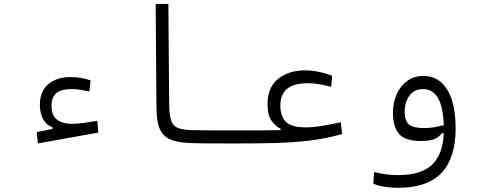

<svg xmlns="http://www.w3.org/2000/svg" viewBox="-20 -713 2384 957"><path d="M168.9 2 163.1 -54.2 242.2 -70.8V-78.1Q210.9 -89.4 194.8 -119.1Q178.7 -148.9 178.7 -190.4Q178.7 -258.3 221.2 -293.7Q263.7 -329.1 333.5 -329.1Q358.9 -329.1 384.8 -324.5Q410.6 -319.8 431.6 -312L425.3 -256.8Q405.8 -261.2 383.8 -265.1Q361.8 -269 338.9 -269Q284.2 -269 260.5 -248.5Q236.8 -228 236.8 -185.5Q236.8 -136.7 264.6 -116.2Q292.5 -95.7 337.9 -95.7Q364.3 -95.7 399.2 -100.8Q434.1 -106 464.8 -110.8L470.2 -52.2Z M1166 2Q1153.3 2 1141.1 2Q1128.4 2 1116.2 2Q1062.5 2 1012.7 1.7Q962.9 1.5 918 -0.5Q861.3 -3.4 826.7 -18.8Q792 -34.2 776.1 -71Q760.3 -107.9 759.8 -175.3L755.9 -693.4H819.3L823.2 -197.3Q823.7 -141.1 832.8 -113.3Q841.8 -85.4 865.7 -75.7Q889.6 -65.9 933.6 -64.5Q974.1 -63.5 1019.3 -63.2Q1064.5 -63 1121.1 -63Q1133.3 -63 1146 -63Q1158.7 -63 1171.9 -63Q1192.4 -63 1192.4 -33.7Q1192.4 2 1166 2Z M1163.6 2 1171.9 -63Q1181.6 -63 1190.9 -63Q1200.2 -63 1209 -63Q1262.2 -63 1302.2 -63.2Q1342.3 -63.5 1378.4 -64.5V-71.3Q1356 -82 1334.7 -109.6Q1313.5 -137.2 1313.5 -193.8Q1313.5 -278.3 1366.7 -320.3Q1419.9 -362.3 1501 -362.3Q1535.2 -362.3 1571.5 -354.5Q1607.9 -346.7 1635.7 -335L1630.4 -280.3Q1602.1 -287.6 1573 -293Q1543.9 -298.3 1513.2 -298.3Q1377.4 -298.3 1377.4 -187Q1377.4 -133.8 1405 -106Q1432.6 -78.1 1506.3 -78.1Q1538.6 -78.1 1582 -85Q1625.5 -91.8 1678.7 -103.5L1685.1 -44.9Q1604.5 -21.5 1517.8 -11.7Q1431.2 -2 1343.8 0Q1256.3 2 1173.3 2Q1167 2 1163.6 2Z M1964.4 223.1Q1932.6 223.1 1899.9 218.3Q1867.2 213.4 1840.8 202.6L1844.7 144.5Q1877.4 152.3 1905.8 156Q1934.1 159.7 1965.8 159.7Q2079.1 159.7 2133.3 108.2Q2187.5 56.6 2191.9 -48.8L2181.6 -48.3Q2170.4 -31.7 2148.4 -21Q2126.5 -10.3 2076.2 -10.3Q1999.5 -10.3 1969 -45.4Q1938.5 -80.6 1938.5 -152.8Q1938.5 -201.2 1956.8 -242.7Q1975.1 -284.2 2009.3 -309.3Q2043.5 -334.5 2090.8 -334.5Q2167 -334.5 2209 -266.4Q2251 -198.2 2251 -72.8Q2251 74.2 2180.7 148.7Q2110.4 223.1 1964.4 223.1ZM2191.9 -88.9Q2186.5 -269 2087.9 -269Q2044.4 -269 2020.8 -236.1Q1997.1 -203.1 1997.1 -156.2Q1997.1 -111.8 2017.6 -93.3Q2038.1 -74.7 2094.2 -74.7Q2120.6 -74.7 2144.5 -78.9Q2168.5 -83 2191.9 -88.9Z"/></svg>

Font: CaskaydiaMono NF Light
Style: Regular
Weight: 300
Designer: Aaron Bell
Foundry: Saja Typeworks
Version: Version 2111.001; ttfautohint (v1.8.4);Nerd Fonts 3.1.1